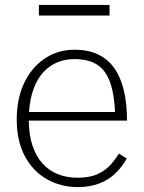

<svg xmlns="http://www.w3.org/2000/svg" viewBox="-20 -749 586 780"><path d="M97 -263Q97 -202 112 -157.5Q127 -113 153.5 -84Q180 -55 216 -41Q252 -27 295 -27Q344 -27 376 -41.5Q408 -56 428.5 -79Q449 -102 463 -125L495 -105Q476 -71 448.5 -44.5Q421 -18 383 -3.5Q345 11 295 11Q227 11 170.5 -21Q114 -53 81 -114.5Q48 -176 48 -264Q48 -348 78 -411.5Q108 -475 161.5 -511Q215 -547 283 -547Q338 -547 378 -528Q418 -509 444 -472.5Q470 -436 483 -382.5Q496 -329 496 -259H80V-294H464L448 -279Q446 -341 436 -384.5Q426 -428 406.5 -455.5Q387 -483 356.5 -496Q326 -509 283 -509Q240 -509 205.5 -492.5Q171 -476 147 -445Q123 -414 110 -368Q97 -322 97 -263ZM138 -729H425V-686H138Z"/></svg>

Font: Roboto Serif Thin
Style: Regular
Weight: 250
Designer: Greg Gazdowicz
Foundry: Commercial Type
Version: Version 1.004